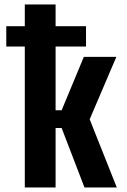

<svg xmlns="http://www.w3.org/2000/svg" viewBox="-20 -830 563 850"><path d="M89.8 0V-624H7.8V-713.9H89.8V-810.1H226.1V-713.9H360.8V-624H226.1V-341.8H252.9L351.1 -578.1H495.1L377 -301.8L497.1 0H354L252.9 -263.2H226.1V0Z"/></svg>

Font: Oswald Medium
Style: Regular
Weight: 500
Designer: Vernon Adams
Foundry: Vernon Adams
Version: Version 4.103